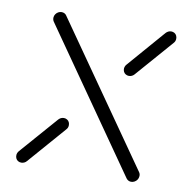

<svg xmlns="http://www.w3.org/2000/svg" viewBox="-65 -581 616 642"><g transform="rotate(10 243.5 -259.5)"><path d="M163 -171.1Q168.9 -171.1 173.9 -168.1Q178.9 -165.2 181.3 -160Q183.7 -154.8 183.3 -148.9Q183 -141.1 177.4 -135.2L66.3 -7.8Q63 -3.7 58.1 -1.5Q53.3 0.7 48.1 0.7Q42.2 0.7 37.2 -2.2Q32.2 -5.2 29.8 -10.4Q27.4 -15.6 27.8 -21.5Q28.1 -28.9 33.7 -35.6L144.8 -162.6Q148.5 -166.7 153.1 -168.9Q157.8 -171.1 163 -171.1ZM70 -496.3Q70.4 -502.2 73.9 -507.4Q77.4 -512.6 82.8 -515.6Q88.1 -518.5 94.1 -518.5Q99.3 -518.5 103.7 -516.3Q108.1 -514.1 110.7 -510L441.9 -36.3Q446.3 -30 445.2 -22.2Q444.8 -16.3 441.3 -11.1Q437.8 -5.9 432.4 -3Q427 0 421.1 0Q415.9 0 411.7 -2.2Q407.4 -4.4 404.4 -8.5L73.7 -482.2Q69.6 -488.1 70 -496.3ZM466.3 -518.5Q472.2 -518.5 477.2 -515.6Q482.2 -512.6 484.6 -507.4Q487 -502.2 486.7 -496.3Q486.3 -488.1 480.7 -482.2L370.4 -355.9Q367 -351.9 362.2 -349.6Q357.4 -347.4 352.2 -347.4Q346.3 -347.4 341.3 -350.4Q336.3 -353.3 333.9 -358.5Q331.5 -363.7 331.9 -369.6Q333 -377.8 338.1 -383.3L448.1 -510Q451.9 -514.1 456.5 -516.3Q461.1 -518.5 466.3 -518.5Z"/></g></svg>

Font: 26F Galaxy Sans Oblique
Style: Regular
Weight: 400
Italic angle: -5°
Designer: C₂₉H₂₅N₃O₅
Version: Version 1.200;FEAKit 1.0